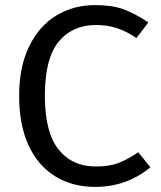

<svg xmlns="http://www.w3.org/2000/svg" viewBox="-20 -721 630 753"><path d="M562 -633 515 -572Q475 -599 437.5 -611Q400 -623 357 -623Q264 -623 210 -557.5Q156 -492 156 -345Q156 -202 209.5 -135Q263 -68 356 -68Q408 -68 444 -81.5Q480 -95 522 -124L570 -65Q477 12 353 12Q264 12 196.5 -29.5Q129 -71 92 -151Q55 -231 55 -345Q55 -458 94 -538.5Q133 -619 200.5 -660Q268 -701 353 -701Q419 -701 463.5 -685Q508 -669 562 -633Z"/></svg>

Font: Fira Sans
Style: Regular
Weight: 400
Designer: bBox Type GmbH & Carrois Corporate GbR & Edenspiekermann AG
Foundry: bBox Type GmbH & Carrois Corporate GbR & Edenspiekermann AG
Version: Version 4.301